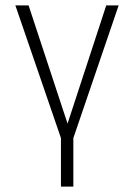

<svg xmlns="http://www.w3.org/2000/svg" viewBox="-20 -512 497 712"><path d="M206 180V0L37 -492H86L233 -46H228L374 -492H420L252 0V180Z"/></svg>

Font: Nunito Sans 7pt Condensed ExtraLight
Style: Regular
Weight: 250
Width: 3
Designer: Vernon Adams
Foundry: Vernon Adams
Version: Version 3.101;gftools[0.9.27]